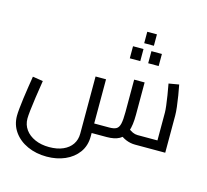

<svg xmlns="http://www.w3.org/2000/svg" viewBox="-140 -970 1492 1381"><g transform="rotate(15 605.5 -279.5)"><path d="M321 248Q242 248 178 219Q114 190 77 138Q40 86 40 19Q40 -2 43.5 -36.5Q47 -71 52.5 -113.5Q58 -156 65 -199.5Q72 -243 78 -282L155 -270Q144 -201 135.5 -142.5Q127 -84 122.5 -42.5Q118 -1 118 19Q118 65 143.5 100.5Q169 136 215 156.5Q261 177 321 177Q381 177 424 158Q467 139 490 105Q513 71 513 25V-400H591V25Q591 95 554.5 145Q518 195 457 221.5Q396 248 321 248ZM591 0V-71H703Q737 -71 755 -81Q773 -91 780 -121Q787 -151 787 -209V-450H865V-209Q865 -131 848.5 -85Q832 -39 796.5 -19.5Q761 0 703 0ZM914 0Q880 0 847.5 -13Q815 -26 784 -54L835 -107Q858 -88 876.5 -79.5Q895 -71 914 -71H1092L1062 -39V-278Q1062 -296 1058 -329Q1054 -362 1047.5 -403.5Q1041 -445 1033 -487L1109 -500Q1116 -465 1123 -422Q1130 -379 1134.5 -340.5Q1139 -302 1139 -278V0ZM789 -722V-807H861V-722ZM717 -590V-680H795V-590ZM854 -590V-680H932V-590Z"/></g></svg>

Font: Cairo
Style: Regular
Weight: 400
Designer: Mohamed Gaber, Accademia di Belle Arti di Urbino
Foundry: Kief Type Foundry, Accademia di Belle Arti di Urbino
Version: Version 3.120